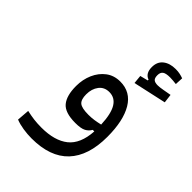

<svg xmlns="http://www.w3.org/2000/svg" viewBox="-238 -723 1064 1064"><g transform="rotate(45 294.0 -190.5)"><path d="M207 228Q174.3 228 140.4 222.7Q106.4 217.3 80.6 207L86.4 133.3Q116.7 140.1 144 143.6Q171.4 147 203.6 147Q306.6 147 363 102.1Q419.4 57.1 425.8 -45.4H413.6Q402.8 -25.9 382.6 -14.9Q362.3 -3.9 317.9 -3.9Q236.8 -3.9 206.5 -40.5Q176.3 -77.1 176.3 -151.9Q176.3 -203.1 195.3 -246.6Q214.4 -290 249.3 -316.4Q284.2 -342.8 332.5 -342.8Q414.1 -342.8 456.3 -272Q498.5 -201.2 498.5 -75.2Q498.5 73.2 425.5 150.6Q352.5 228 207 228ZM425.8 -99.1Q422.4 -180.7 398.7 -219.7Q375 -258.8 330.6 -258.8Q292 -258.8 270.3 -230.5Q248.5 -202.1 248.5 -158.7Q248.5 -118.2 266.6 -102.8Q284.7 -87.4 337.4 -87.4Q361.3 -87.4 382.3 -90.6Q403.3 -93.8 425.8 -99.1ZM393.6 -392.6 388.7 -442.9 435.5 -454.6V-460.9Q398.9 -473.6 398.9 -522.9Q398.9 -564.9 427 -586.9Q455.1 -608.9 500.5 -608.9Q519.5 -608.9 534.2 -605.7Q548.8 -602.5 562 -597.7L559.6 -550.3Q547.9 -551.8 535.4 -553Q522.9 -554.2 511.7 -554.2Q478 -554.2 465.3 -544.4Q452.6 -534.7 452.6 -513.2Q452.6 -490.7 462.4 -482.4Q472.2 -474.1 493.2 -474.1Q508.3 -474.1 533.7 -478.8Q559.1 -483.4 581.5 -487.3L587.9 -435.5Z"/></g></svg>

Font: Cascadia Mono SemiLight
Style: Regular
Weight: 350
Monospace: yes
Designer: Aaron Bell
Foundry: Saja Typeworks
Version: Version 2404.023; ttfautohint (v1.8.4)